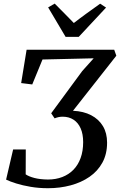

<svg xmlns="http://www.w3.org/2000/svg" viewBox="-20 -1012 650 1039"><path d="M240 6.5Q190 6.5 146 -1Q102 -8.5 67.8 -19.2Q33.5 -30 13 -40L51 -203H119.5L119 -68.5Q135.5 -57 166 -49Q196.5 -41 239.5 -40.5Q282 -40.5 317 -54Q352 -67.5 377.2 -93.2Q402.5 -119 416.2 -156.8Q430 -194.5 430 -243Q430 -286.5 416.5 -317.2Q403 -348 378 -364.2Q353 -380.5 319 -380.5Q306.5 -380.5 295.8 -378Q285 -375.5 275.5 -371.5L257 -399L425 -627.5L487 -696.5L210 -690L154.5 -555L94.5 -562.5L124 -743H598L609.5 -710.5L375 -412.5Q432 -410 473.2 -388.5Q514.5 -367 537 -329.5Q559.5 -292 559.5 -240Q559.5 -178.5 534.2 -132.2Q509 -86 464.5 -55.2Q420 -24.5 362.2 -9Q304.5 6.5 240 6.5ZM335 -812.5 240.5 -972 276 -992.5Q302 -966.5 328 -940.2Q354 -914 379.5 -887.5Q413.5 -914 449.5 -940Q485.5 -966 522 -992L554 -971L406 -812.5Z"/></svg>

Font: Merriweather 48pt Medium
Style: Italic
Weight: 500
Italic angle: -7.8°
Version: Version 2.101